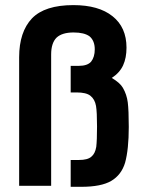

<svg xmlns="http://www.w3.org/2000/svg" viewBox="-20 -720 564 744"><path d="M286.1 -100.1Q319.8 -100.1 334 -112.8Q348.6 -124.5 353 -150.9Q356 -176.3 356 -230Q356 -286.1 352.1 -309.1Q347.7 -335.4 330.1 -349.1Q314 -361.8 276.9 -361.8H253.9V-464.8H285.2Q318.8 -464.8 333 -481Q347.2 -499 347.2 -528.8Q347.2 -562 327.1 -579.1Q306.6 -594.2 265.1 -594.2Q220.7 -594.2 199.2 -574.2Q178.2 -553.2 178.2 -508.8V0H54.2V-498Q54.2 -596.2 104 -648.9Q153.8 -700.2 264.2 -700.2Q362.3 -700.2 416 -657.2Q470.2 -614.3 470.2 -535.2Q470.2 -495.6 457 -466.8Q443.8 -438 413.1 -418Q444.8 -399.4 456.1 -379.9Q471.2 -354 475.1 -323.2Q479 -292.5 479 -228Q479 -141.6 464.8 -89.8Q450.7 -42.5 411.1 -19Q372.1 3.9 294.9 3.9H253.9V-100.1Z"/></svg>

Font: D-DIN-PRO
Style: Bold
Weight: 700
Designer: Charles Nix
Foundry: Datto Inc.
Version: Version 1.000;hotconv 1.0.109;makeotfexe 2.5.65596